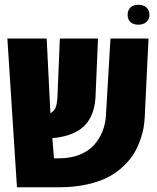

<svg xmlns="http://www.w3.org/2000/svg" viewBox="-20 -793 666 813"><path d="M520.5 -730.5Q520.5 -750.5 532.7 -761.7Q544.9 -772.9 566.2 -772.9Q587.4 -772.9 600.1 -761.2Q612.8 -749.5 612.8 -730.5Q612.8 -711.4 600.1 -700Q587.4 -688.5 565.9 -688.5Q544.4 -688.5 532.5 -699.5Q520.5 -710.4 520.5 -730.5ZM229.5 0H51.8L11.2 -629.9H177.7L193.4 -313Q193.8 -313.5 197.3 -315.9Q200.7 -318.4 201.4 -319.1Q202.1 -319.8 205.1 -322.5Q208 -325.2 208.7 -326.4Q209.5 -327.6 211.9 -330.8Q214.4 -334 215.1 -336.9Q215.8 -339.8 217.5 -344.2Q219.2 -348.6 220 -353.5Q220.7 -358.4 221.7 -364.7Q222.7 -371.1 223.1 -378.4L233.4 -629.9H395L384.3 -378.4Q377.9 -289.6 323.7 -248.5Q280.3 -215.3 201.7 -208L208.5 -122.6H229.5Q278.8 -122.6 317.1 -137.9Q355.5 -153.3 378.9 -179.7Q424.8 -231.9 428.7 -306.6L447.8 -629.9H608.9L592.8 -296.9Q590.8 -250.5 577.4 -210.7Q564 -170.9 548.1 -144.5Q532.2 -118.2 504.2 -90.8Q476.1 -63.5 439.7 -43.9Q403.3 -24.4 349.1 -12.2Q294.9 0 229.5 0Z"/></svg>

Font: Open Sans Hebrew Condensed Extra Bold
Style: Regular
Weight: 800
Width: 3
Foundry: Ascender Corporation, Yanek Iontef
Version: Version 2.001;PS 002.001;hotconv 1.0.70;makeotf.lib2.5.58329